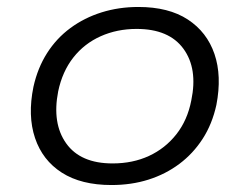

<svg xmlns="http://www.w3.org/2000/svg" viewBox="-20 -523 716 551"><path d="M300 8Q213 8 157.5 -27.5Q102 -63 80.5 -127Q59 -191 76 -274Q88 -328 115 -370.5Q142 -413 182 -442.5Q222 -472 271.5 -487.5Q321 -503 377 -503Q464 -503 519 -467Q574 -431 595.5 -368Q617 -305 601 -222Q589 -167 561.5 -124.5Q534 -82 494.5 -52.5Q455 -23 406 -7.5Q357 8 300 8ZM303 -54Q361 -54 407.5 -75.5Q454 -97 486 -137.5Q518 -178 529 -235Q548 -326 506.5 -383Q465 -440 372 -440Q316 -440 269 -419Q222 -398 190.5 -358Q159 -318 147 -261Q129 -169 170 -111.5Q211 -54 303 -54Z"/></svg>

Font: Nunito Sans 7pt SemiExpanded Light
Style: Italic
Weight: 300
Width: 6
Italic angle: -9°
Designer: Vernon Adams
Foundry: Vernon Adams
Version: Version 3.101;gftools[0.9.27]